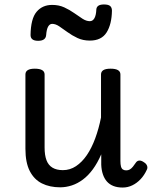

<svg xmlns="http://www.w3.org/2000/svg" viewBox="-20 -823 686 861"><path d="M250 17Q203 17 168 -0.5Q133 -18 113.5 -56Q94 -94 94 -156V-489Q94 -502 104.5 -508.5Q115 -515 136 -515Q158 -515 169 -508.5Q180 -502 180 -489V-161Q180 -127 188.5 -104.5Q197 -82 215.5 -71Q234 -60 262 -60Q294 -60 321 -78Q348 -96 369.5 -127.5Q391 -159 407 -202.5Q423 -246 433 -296V-489Q433 -502 443.5 -508.5Q454 -515 476 -515Q498 -515 509 -508.5Q520 -502 520 -489V-101Q520 -86 522.5 -76.5Q525 -67 531 -63Q537 -59 546 -59Q555 -59 562 -63Q569 -67 576 -75.5Q583 -84 591 -96Q597 -103 606 -103Q615 -103 626 -95Q636 -89 639.5 -79.5Q643 -70 638 -61Q627 -37 610.5 -19.5Q594 -2 573.5 8Q553 18 530 18Q506 18 488.5 11Q471 4 459.5 -9Q448 -22 441.5 -41Q435 -60 434 -84V-131Q417 -92 396.5 -64Q376 -36 352 -18Q328 0 302 8.5Q276 17 250 17ZM151 -640Q117 -640 117 -666Q118 -739 144 -770Q170 -801 214 -801Q244 -801 268 -790Q292 -779 312.5 -764.5Q333 -750 350 -739Q367 -728 383 -728Q396 -728 403.5 -741.5Q411 -755 412 -781Q414 -803 446 -803Q466 -803 474 -796Q482 -789 482 -775Q481 -714 458 -677.5Q435 -641 383 -641Q352 -641 327.5 -652.5Q303 -664 282.5 -679Q262 -694 245.5 -705Q229 -716 214 -716Q203 -716 196 -704Q189 -692 187 -666Q186 -653 177 -646.5Q168 -640 151 -640Z"/></svg>

Font: Playwrite PE
Style: Regular
Weight: 400
Designer: Veronika Burian, José Scaglione
Foundry: TypeTogether
Version: Version 1.002